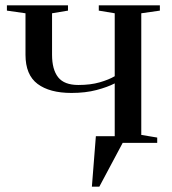

<svg xmlns="http://www.w3.org/2000/svg" viewBox="-20 -538 649 723"><path d="M512 -488V-30L572 -20V0H442L354 165H326L341 -25H412V-224Q385 -210 343.5 -199Q302 -188 249 -188Q167 -188 121.5 -222Q76 -256 76 -332V-488L6 -498V-518H236V-498L176 -488V-332Q176 -276 199 -247Q222 -218 275 -218Q321 -218 355.5 -228Q390 -238 412 -251V-488L352 -498V-518H582V-498Z"/></svg>

Font: Prata
Style: Regular
Weight: 400
Designer: Ivan Petrov
Foundry: Cyreal
Version: Version 2.000